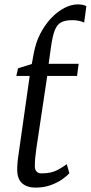

<svg xmlns="http://www.w3.org/2000/svg" viewBox="-20 -846 414 876"><path d="M141.5 10Q103.5 10 81 -9.8Q58.5 -29.5 58.5 -72.5Q58.5 -79 58.8 -86.5Q59 -94 59.8 -102.5Q60.5 -111 61.5 -119.8Q62.5 -128.5 64 -137.5L115.5 -499.5H54.5L62.5 -534.5L125 -554L134.5 -605Q143.5 -653 164.5 -693.5Q185.5 -734 214 -763.8Q242.5 -793.5 274 -809.8Q305.5 -826 335.5 -826Q345.5 -826 355.5 -824.2Q365.5 -822.5 374 -818L364 -743Q353 -748.5 339.2 -751.2Q325.5 -754 309.5 -754Q278 -754 259.2 -744.2Q240.5 -734.5 230 -708Q219.5 -681.5 212.5 -631L202 -555H339L331.5 -499.5H195.5L146 -169.5Q142.5 -144 140.8 -127Q139 -110 139 -86.5Q139 -72 146.8 -63.5Q154.5 -55 170 -55Q213.5 -55 242 -70.2Q270.5 -85.5 284.5 -97L296.5 -56Q286 -43.5 264 -28Q242 -12.5 211 -1.2Q180 10 141.5 10Z"/></svg>

Font: Merriweather Light
Style: Italic
Weight: 300
Italic angle: -7.8°
Designer: Eben Sorkin
Foundry: Eben Sorkin
Version: Version 2.101